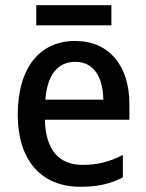

<svg xmlns="http://www.w3.org/2000/svg" viewBox="-20 -706 561 736"><path d="M407 -686H119V-609H407ZM268 -549C133 -549 48 -447 48 -266C48 -92 138 10 288 10C355 10 402 -1 451 -26V-112C400 -86 355 -74 297 -74C204 -74 155 -133 152 -247H476V-307C476 -452 400 -549 268 -549ZM269 -469C341 -469 375 -408 376 -324H154C161 -419 201 -469 269 -469Z"/></svg>

Font: Noto Sans Myanmar UI SemiCondensed Medium
Style: Regular
Weight: 500
Width: 4
Designer: Monotype Design Team
Foundry: Monotype Imaging Inc.
Version: Version 2.103